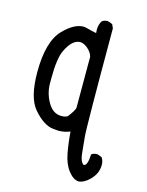

<svg xmlns="http://www.w3.org/2000/svg" viewBox="-123 -764 745 974"><g transform="rotate(15 250.0 -277.0)"><path d="M386 135Q358 133 332 99.5Q306 66 296 12Q286 -42 282 -99Q252 -87 222 -87L195 -89Q143 -94 89 -157Q41 -213 41 -347Q41 -509 105 -574Q160 -630 208 -630Q218 -630 235 -625Q252 -620 278 -615L277 -633Q277 -659 290 -680Q302 -689 319 -689Q324 -689 345 -680L354 -660Q354 -139 359 -91.5Q364 -44 367 -10Q370 24 381 39Q386 47 391 47Q410 47 413 -14Q425 -23 442 -23Q447 -23 468 -14Q479 2 479 24Q479 69 444 104Q415 133 386 135ZM216 -163Q238 -163 249 -171Q276 -206 280 -222V-491Q274 -515 249 -535Q229 -550 213 -550Q171 -550 139 -483Q118 -439 118 -335V-302Q120 -251 146.5 -207Q173 -163 216 -163Z"/></g></svg>

Font: Xiaolai Mono SC
Style: Regular
Weight: 400
Monospace: yes
Designer: LXGW / Nozomi Seto
Version: Version 3.113;September 30, 2024